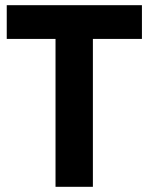

<svg xmlns="http://www.w3.org/2000/svg" viewBox="-20 -720 572 740"><path d="M6 -570V-700H527V-570H338V0H194V-570Z"/></svg>

Font: Renner*
Style: Semi
Weight: 600
Version: Version 003.000 ; ttfautohint (v0.97) -l 8 -r 50 -G 200 -x 1